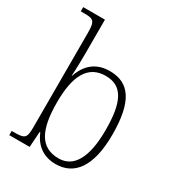

<svg xmlns="http://www.w3.org/2000/svg" viewBox="-184 -869 900 987"><g transform="rotate(30 266.0 -375.0)"><path d="M298 10C406 10 476 -74 476 -267C476 -462 419 -544 302 -544C220 -544 170 -499 145 -426H143C146 -466 147 -527 147 -564V-760H18V-735H37C92 -735 105 -730 105 -659V-96C105 -31 94 -25 32 -25H18V0H139L145 -92H149C175 -28 225 10 298 10ZM297 -23C187 -23 146 -108 146 -269C146 -428 192 -512 296 -512C395 -512 434 -437 434 -270C434 -105 385 -23 297 -23Z"/></g></svg>

Font: Noto Serif Bengali SemiCondensed ExtraLight
Style: Regular
Weight: 200
Width: 4
Designer: Juan Bruce, Universal Thirst, Indian Type Foundry and the Monotype Design Team.
Foundry: Monotype Imaging Inc.
Version: Version 2.003